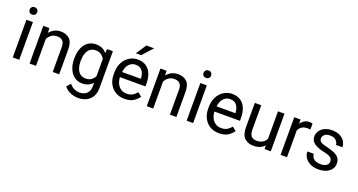

<svg xmlns="http://www.w3.org/2000/svg" viewBox="-50 -1537 4719 2531"><g transform="rotate(20 2309.5 -271.0)"><path d="M69.3 -668.5Q69.3 -690.4 82.8 -705.6Q96.2 -720.7 122.6 -720.7Q148.4 -720.7 162.4 -705.6Q176.3 -690.4 176.3 -668.5Q176.3 -647.5 162.4 -632.6Q148.4 -617.7 122.6 -617.7Q96.2 -617.7 82.8 -632.6Q69.3 -647.5 69.3 -668.5ZM167 -528.3V0H76.2V-528.3Z M531.2 -461.9Q487.8 -461.9 454.6 -438.5Q421.4 -415 402.3 -377.4V0H312V-528.3H397.5L400.4 -462.4Q428.7 -498 468.8 -518.1Q508.8 -538.1 558.1 -538.1Q636.2 -538.1 681.9 -494.1Q727.5 -450.2 727.5 -346.2V0H636.7V-347.2Q636.7 -409.2 609.6 -435.5Q582.5 -461.9 531.2 -461.9Z M842.8 -258.3V-268.6Q842.8 -349.1 868.2 -409.9Q893.6 -470.7 940.2 -504.4Q986.8 -538.1 1051.3 -538.1Q1101.6 -538.1 1138.9 -520.5Q1176.3 -502.9 1202.1 -469.7L1206.5 -528.3H1288.6V-11.2Q1288.6 58.6 1260.3 107.9Q1231.9 157.2 1181.4 182.9Q1130.9 208.5 1064.9 208.5Q1037.6 208.5 1000.7 200Q963.9 191.4 928.5 171.1Q893.1 150.9 869.1 116.7L916.5 63Q949.7 103 986.1 118.7Q1022.5 134.3 1058.1 134.3Q1122.1 134.3 1160.2 98.4Q1198.2 62.5 1198.2 -6.8V-53.2Q1172.4 -22.9 1135.5 -6.6Q1098.6 9.8 1050.3 9.8Q986.8 9.8 940.2 -25.1Q893.6 -60.1 868.2 -120.6Q842.8 -181.2 842.8 -258.3ZM933.1 -268.6V-258.3Q933.1 -206.1 947.5 -162.4Q961.9 -118.7 992.7 -92.8Q1023.4 -66.9 1072.3 -66.9Q1120.6 -66.9 1150.6 -88.9Q1180.7 -110.8 1198.2 -145V-385.7Q1181.2 -418.5 1150.9 -440.2Q1120.6 -461.9 1073.2 -461.9Q1023.9 -461.9 992.9 -435.5Q961.9 -409.2 947.5 -365.2Q933.1 -321.3 933.1 -268.6Z M1645 9.8Q1571.3 9.8 1516.8 -22.9Q1462.4 -55.7 1432.4 -113.5Q1402.3 -171.4 1402.3 -245.6V-266.1Q1402.3 -352.5 1435.3 -413.3Q1468.3 -474.1 1521.2 -506.1Q1574.2 -538.1 1633.3 -538.1Q1709 -538.1 1757.1 -504.2Q1805.2 -470.2 1827.9 -411.9Q1850.6 -353.5 1850.6 -279.3V-238.8H1493.2Q1494.6 -190.4 1513.7 -150.6Q1532.7 -110.8 1567.1 -87.4Q1601.6 -64 1649.9 -64Q1697.8 -64 1731 -83.5Q1764.2 -103 1789.1 -135.7L1843.8 -92.3Q1818.4 -53.2 1771 -21.7Q1723.6 9.8 1645 9.8ZM1633.3 -463.9Q1579.6 -463.9 1542.5 -424.8Q1505.4 -385.7 1496.1 -312.5H1760.3V-319.3Q1758.3 -354.5 1745.8 -387.7Q1733.4 -420.9 1706.5 -442.4Q1679.7 -463.9 1633.3 -463.9ZM1583 -606.4 1677.7 -750H1786.6L1655.8 -606.4Z M2175.3 -461.9Q2131.8 -461.9 2098.6 -438.5Q2065.4 -415 2046.4 -377.4V0H1956.1V-528.3H2041.5L2044.4 -462.4Q2072.8 -498 2112.8 -518.1Q2152.8 -538.1 2202.1 -538.1Q2280.3 -538.1 2325.9 -494.1Q2371.6 -450.2 2371.6 -346.2V0H2280.8V-347.2Q2280.8 -409.2 2253.7 -435.5Q2226.6 -461.9 2175.3 -461.9Z M2508.8 -668.5Q2508.8 -690.4 2522.2 -705.6Q2535.6 -720.7 2562 -720.7Q2587.9 -720.7 2601.8 -705.6Q2615.7 -690.4 2615.7 -668.5Q2615.7 -647.5 2601.8 -632.6Q2587.9 -617.7 2562 -617.7Q2535.6 -617.7 2522.2 -632.6Q2508.8 -647.5 2508.8 -668.5ZM2606.4 -528.3V0H2515.6V-528.3Z M2970.7 9.8Q2897 9.8 2842.5 -22.9Q2788.1 -55.7 2758.1 -113.5Q2728 -171.4 2728 -245.6V-266.1Q2728 -352.5 2761 -413.3Q2793.9 -474.1 2846.9 -506.1Q2899.9 -538.1 2959 -538.1Q3034.7 -538.1 3082.8 -504.2Q3130.9 -470.2 3153.6 -411.9Q3176.3 -353.5 3176.3 -279.3V-238.8H2818.8Q2820.3 -190.4 2839.4 -150.6Q2858.4 -110.8 2892.8 -87.4Q2927.2 -64 2975.6 -64Q3023.4 -64 3056.6 -83.5Q3089.8 -103 3114.7 -135.7L3169.4 -92.3Q3144 -53.2 3096.7 -21.7Q3049.3 9.8 2970.7 9.8ZM2959 -463.9Q2905.3 -463.9 2868.2 -424.8Q2831.1 -385.7 2821.8 -312.5H3085.9V-319.3Q3084 -354.5 3071.5 -387.7Q3059.1 -420.9 3032.2 -442.4Q3005.4 -463.9 2959 -463.9Z M3609.4 0 3607.4 -52.2Q3583 -22.9 3544.9 -6.6Q3506.8 9.8 3453.1 9.8Q3375.5 9.8 3327.6 -36.1Q3279.8 -82 3279.8 -187.5V-528.3H3370.1V-186.5Q3370.1 -139.2 3384 -113Q3397.9 -86.9 3420.4 -76.9Q3442.9 -66.9 3467.3 -66.9Q3522.5 -66.9 3555.7 -87.9Q3588.9 -108.9 3605 -143.6V-528.3H3695.8V0Z M4088.4 -531.2 4087.9 -447.3Q4067.9 -451.2 4043.9 -451.2Q3997.6 -451.2 3967.8 -430.4Q3938 -409.7 3923.3 -375V0H3833V-528.3H3920.9L3922.9 -467.8Q3942.9 -500 3973.9 -519Q4004.9 -538.1 4048.3 -538.1Q4058.1 -538.1 4070.8 -535.9Q4083.5 -533.7 4088.4 -531.2Z M4479.5 -140.1Q4479.5 -159.7 4470.9 -176.5Q4462.4 -193.4 4436.3 -207.3Q4410.2 -221.2 4357.9 -231.4Q4269.5 -250 4218.5 -284.4Q4167.5 -318.8 4167.5 -383.8Q4167.5 -425.8 4191.7 -460.7Q4215.8 -495.6 4260 -516.8Q4304.2 -538.1 4363.3 -538.1Q4426.8 -538.1 4471.7 -515.6Q4516.6 -493.2 4540.5 -455.8Q4564.5 -418.5 4564.5 -373H4474.1Q4474.1 -405.8 4445.6 -434.8Q4417 -463.9 4363.3 -463.9Q4307.1 -463.9 4282.7 -439.5Q4258.3 -415 4258.3 -386.2Q4258.3 -366.7 4268.1 -352.5Q4277.8 -338.4 4304 -327.1Q4330.1 -315.9 4379.9 -304.7Q4477.5 -282.2 4523.7 -246.6Q4569.8 -210.9 4569.8 -147Q4569.8 -77.6 4513.9 -33.9Q4458 9.8 4365.7 9.8Q4295.9 9.8 4247.6 -15.1Q4199.2 -40 4174.3 -79.6Q4149.4 -119.1 4149.4 -163.1H4240.2Q4242.2 -126 4261.7 -104.2Q4281.2 -82.5 4309.6 -73.5Q4337.9 -64.5 4365.7 -64.5Q4420.9 -64.5 4450.2 -85.9Q4479.5 -107.4 4479.5 -140.1Z"/></g></svg>

Font: Vazirmatn FD
Style: Regular
Weight: 400
Designer: Saber Rastikerdar
Foundry: Saber Rastikerdar
Version: Version 33.001